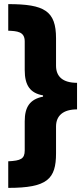

<svg xmlns="http://www.w3.org/2000/svg" viewBox="-20 -744 407 932"><path d="M20 39V168C210 168 252 125 252 0V-130C252 -182 286 -213 354 -213V-342C284 -342 252 -373 252 -425V-558C252 -691 196 -724 20 -724V-595C63 -593 100 -591 100 -543V-404C100 -330 126 -292 189 -281V-275C125 -262 100 -225 100 -155V-14C100 27 81 36 20 39Z"/></svg>

Font: Noto Sans Arabic ExtCond Blk
Style: Regular
Weight: 900
Width: 2
Designer: Monotype Design Team, Nadine Chahine, Nizar Qandah and Khaled Hosny
Foundry: Monotype Imaging Inc.
Version: Version 2.012